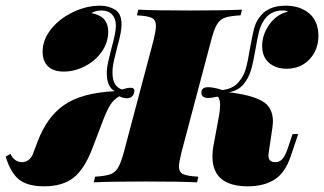

<svg xmlns="http://www.w3.org/2000/svg" viewBox="-62 -642 1141 676"><path d="M303 -224 263 -119Q235 -46 196.5 -16Q158 14 93 14Q35 14 5 -10Q-25 -34 -42 -91L-25 -100Q-19 -86 -8 -78.5Q3 -71 15 -71Q28 -71 38 -78.5Q48 -86 53 -98L71 -145Q103 -230 164 -272.5Q225 -315 342 -321Q314 -336 314 -384Q314 -403 319.5 -427Q325 -451 331 -474Q346 -527 346 -552Q346 -576 333 -590.5Q320 -605 295 -605Q274 -605 260 -596Q293 -589 306 -572.5Q319 -556 319 -531Q319 -492 296 -459.5Q273 -427 236.5 -408.5Q200 -390 163 -390Q126 -390 107 -408.5Q88 -427 88 -460Q88 -502 118 -539.5Q148 -577 195.5 -599.5Q243 -622 290 -622Q319 -622 342.5 -608.5Q366 -595 366 -555Q366 -530 351 -477Q345 -454 339.5 -430Q334 -406 334 -386Q334 -338 367 -327Q387 -333 397 -333Q415 -333 410 -316Q408 -306 401 -301Q394 -296 385 -296Q372 -296 358 -303Q339 -292 327.5 -274.5Q316 -257 303 -224ZM952 -601Q946 -605 932 -605Q888 -605 865 -567Q855 -551 849.5 -529Q844 -507 838 -471Q830 -424 822 -396Q814 -368 795.5 -345.5Q777 -323 744 -317Q822 -308 860.5 -286.5Q899 -265 899 -214Q899 -208 897 -192L884 -104L883 -95Q883 -71 907 -71Q922 -71 932 -82Q942 -93 951 -119L968 -170H988L962 -93Q943 -35 905.5 -10.5Q868 14 811 14Q686 14 686 -91Q686 -112 690 -131L709 -234Q713 -255 713 -273Q713 -292 705 -302Q682 -297 672 -297Q647 -297 647 -316Q647 -335 671 -335Q690 -335 721 -325Q756 -329 775.5 -350Q795 -371 803 -398.5Q811 -426 818 -471Q826 -514 831.5 -537.5Q837 -561 850 -579Q879 -622 943 -622Q995 -622 1027 -594.5Q1059 -567 1059 -516Q1059 -466 1027.5 -433Q996 -400 947 -400Q909 -400 885 -421Q861 -442 861 -480Q861 -520 886.5 -556Q912 -592 952 -601ZM568 -57Q568 -36 582.5 -29Q597 -22 636 -20L632 0Q571 -3 451 -3Q330 -3 268 0L273 -20Q308 -22 325.5 -28Q343 -34 353.5 -51.5Q364 -69 374 -106L479 -502Q487 -536 487 -550Q487 -572 472.5 -579Q458 -586 420 -588L425 -608Q484 -605 608 -605Q720 -605 790 -608L785 -588Q748 -586 730.5 -580Q713 -574 702.5 -557Q692 -540 682 -502L577 -106Q568 -68 568 -57Z"/></svg>

Font: Playfair Display SC Black
Style: Italic
Weight: 900
Italic angle: -14°
Designer: Claus Eggers Sørensen
Foundry: Claus Eggers Sørensen
Version: Version 1.200; ttfautohint (v1.6)